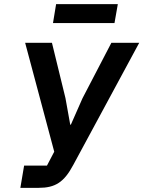

<svg xmlns="http://www.w3.org/2000/svg" viewBox="-20 -904 690 924"><path d="M78 0H166C245 0 288 -26 333 -111L650 -698H516L377 -431L321 -304H318L295 -432L230 -698H101L241 -174L206 -107H96ZM235 -793H531L547 -884H250Z"/></svg>

Font: IBM Plex Mono SmBld
Style: Italic
Weight: 600
Italic angle: -9.5°
Monospace: yes
Designer: Mike Abbink, Paul van der Laan, Pieter van Rosmalen
Foundry: Bold Monday
Version: Version 2.004